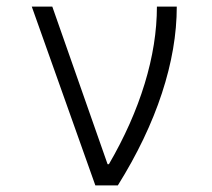

<svg xmlns="http://www.w3.org/2000/svg" viewBox="-20 -560 640 580"><path d="M268 0H336Q424 -141 469 -278Q514 -415 514 -540H454Q454 -428 417 -307Q380 -186 309 -64H305L138 -540H76Z"/></svg>

Font: CommitMonoV142 ExtLt
Style: Regular
Weight: 200
Monospace: yes
Designer: Eigil Nikolajsen
Foundry: Eigil Nikolajsen
Version: Version 1.142